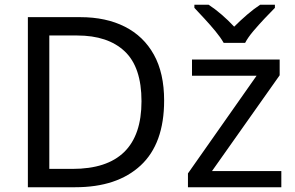

<svg xmlns="http://www.w3.org/2000/svg" viewBox="-20 -786 1240 806"><path d="M669 -364Q669 -183 570.5 -91.5Q472 0 296 0H97V-714H317Q425 -714 504 -674Q583 -634 626 -556.5Q669 -479 669 -364ZM574 -361Q574 -504 503.5 -570.5Q433 -637 304 -637H187V-77H284Q574 -77 574 -361ZM1161 0H769V-58L1057 -468H786V-536H1154V-470L870 -68H1161ZM919 -606Q906 -629 884 -655.5Q862 -682 838 -708Q814 -734 796 -753V-766H856Q882 -749 910 -725Q938 -701 963 -674Q990 -701 1018 -725Q1046 -749 1072 -766H1134V-753Q1115 -734 1090.5 -708Q1066 -682 1043.5 -655.5Q1021 -629 1009 -606Z"/></svg>

Font: Noto Sans
Style: Regular
Weight: 400
Designer: Monotype Design Team
Foundry: Monotype Imaging Inc.
Version: Version 2.007